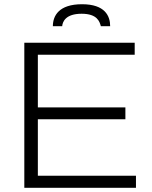

<svg xmlns="http://www.w3.org/2000/svg" viewBox="-20 -888 721 908"><path d="M230 -764H274C276 -786 291 -823 366 -823C440 -823 451 -786 457 -764H501C501 -813 476 -868 368 -868C258 -868 230 -813 230 -764ZM95 0H623V-57H159V-324H573V-380H159V-629H617V-686H95Z"/></svg>

Font: Archivo ExtraLight
Style: Regular
Weight: 200
Designer: Hector Gatti
Foundry: Omnibus-Type
Version: Version 2.001